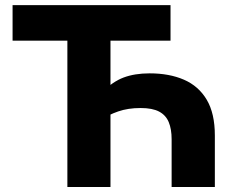

<svg xmlns="http://www.w3.org/2000/svg" viewBox="-20 -748 934 768"><path d="M578.6 -454.6Q657.2 -454.6 715.8 -429.2Q774.4 -403.8 806.9 -349.1Q839.4 -294.4 839.4 -206.1V0H666.5V-191.4Q666.5 -231.4 655 -259.3Q643.6 -287.1 616.7 -301.5Q589.8 -315.9 542.5 -315.9Q491.7 -315.9 452.6 -302.2Q413.6 -288.6 386.7 -270V-377.4Q430.2 -421.4 474.6 -438Q519 -454.6 578.6 -454.6ZM421.9 -617.7V0H249.5V-617.7ZM30.3 -585.4V-727.5H662.1V-585.4Z"/></svg>

Font: Inter 17pt ExtraBold
Style: Regular
Weight: 800
Version: Version 4.001;git-66647c0bb